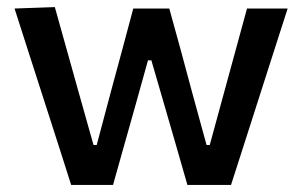

<svg xmlns="http://www.w3.org/2000/svg" viewBox="-20 -521 852 541"><path d="M180.5 0Q165.5 -47 150.5 -94Q135.5 -141 120 -189L91.5 -277.5Q73.5 -333 56.2 -387.2Q39 -441.5 21 -497L134.5 -501Q150.5 -443 168.5 -379.5Q186.5 -316 202.5 -258L243.5 -112.5H252.5L292 -261Q308 -320 323.8 -378.5Q339.5 -437 355.5 -497H457Q473 -440 489.2 -380.2Q505.5 -320.5 521 -262L562 -112.5H571L612.5 -264.5Q628 -321.5 645 -383.5Q662 -445.5 676 -497H790.5Q773 -442 755.2 -387.2Q737.5 -332.5 720 -277.5L692 -190Q676.5 -142 661.2 -94Q646 -46 631 0H508Q493 -53 476.5 -109.8Q460 -166.5 445 -218.5L406.5 -351H397L359.5 -216.5Q345 -165.5 329.2 -109.2Q313.5 -53 298.5 0Z"/></svg>

Font: Commissioner Thin Medium
Style: Regular
Weight: 500
Version: Version 1.000